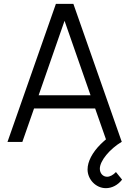

<svg xmlns="http://www.w3.org/2000/svg" viewBox="-20 -740 674 1001"><path d="M532 241C563.5 241 594.5 225 616.5 196.5L584.5 157C570 172.5 553 181.5 538.5 181.5C517 181.5 500.5 164 500.5 139.5C500.5 98.5 552 37 613.5 0H615L362.5 -720H271.5L19 0H96.5L157.5 -174.5H476L532.5 -13.5C522.5 -5 513 3.5 504 12.5C462 54.5 436.5 101.5 436.5 143.5C436.5 195 479.5 241 532 241ZM181.5 -243.5 316.5 -631.5 452 -243.5Z"/></svg>

Font: Vela Sans
Style: Regular
Weight: 400
Designer: Principal design: Mikhail Sharanda - project Manrope.
Design modification: Ravid Balaliev
Foundry: Mikhail Sharanda
Version: Version 1.001